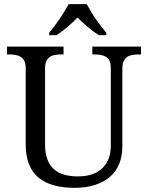

<svg xmlns="http://www.w3.org/2000/svg" viewBox="-20 -904 720 934"><path d="M342.8 9.8Q287.6 9.8 243.2 -2.2Q198.7 -14.2 167.7 -39.8Q136.7 -65.4 120.8 -105.7Q105 -146 105 -204.1V-573.7Q105 -594.2 98.4 -607.4Q91.8 -620.6 80.8 -627.4Q69.8 -634.3 55.4 -636.7Q41 -639.2 25.9 -639.2H14.2V-677.2H289.1V-639.2H277.3Q261.2 -639.2 247.1 -636.7Q232.9 -634.3 222.2 -627Q211.4 -619.6 205.3 -606.2Q199.2 -592.8 199.2 -569.8V-199.2Q199.2 -157.7 210.7 -128.2Q222.2 -98.6 243.2 -80.3Q264.2 -62 293.5 -54Q322.8 -45.9 358.4 -45.9Q399.4 -45.9 429.4 -56.6Q459.5 -67.4 479.7 -87.6Q500 -107.9 509.5 -135Q519 -162.1 519 -195.3V-573.7Q519 -594.2 513.2 -607.4Q507.3 -620.6 495.8 -627.4Q484.4 -634.3 470 -636.7Q455.6 -639.2 439.9 -639.2H429.2V-677.2H666V-639.2H654.3Q638.2 -639.2 623.8 -636.7Q609.4 -634.3 598.6 -627Q587.9 -619.6 581.5 -606.2Q575.2 -592.8 575.2 -569.8V-193.4Q575.2 -145 560.3 -107.9Q545.4 -70.8 516.1 -44.9Q486.8 -19 442.9 -4.6Q398.9 9.8 342.8 9.8ZM219.2 -744.6Q230 -757.3 243.4 -774.9Q256.8 -792.5 269.8 -811.5Q282.7 -830.6 294.2 -849.6Q305.7 -868.7 314 -883.8H402.3Q410.2 -868.7 421.4 -849.6Q432.6 -830.6 445.8 -811.5Q459 -792.5 472.7 -774.9Q486.3 -757.3 497.1 -744.6V-732.9H461.4Q434.1 -749.5 406.7 -772.7Q379.4 -795.9 357.4 -818.8Q335 -795.9 307.9 -772.7Q280.8 -749.5 254.9 -732.9H219.2Z"/></svg>

Font: MUA Office
Style: Regular
Weight: 400
Designer: Khon Soe Zaw Thu
Foundry: Myanmar Unicode
Version: Version 2.10 June 24, 2017